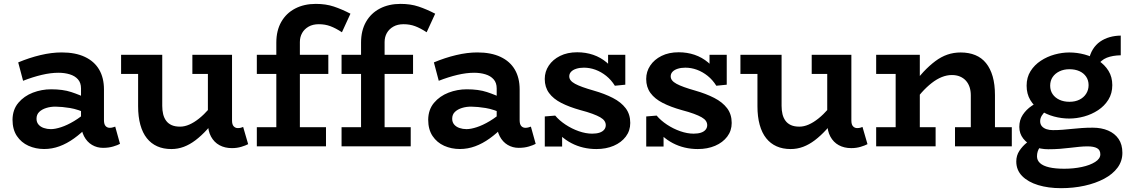

<svg xmlns="http://www.w3.org/2000/svg" viewBox="-20 -753 5811 988"><path d="M510 7.8Q479.1 7.8 453.4 -7.4Q427.7 -22.6 412.3 -52.1Q396.9 -81.6 396.9 -123.8V-298Q396.9 -327 381.2 -344.7Q365.6 -362.4 339 -370.5Q312.5 -378.6 280.7 -378.6Q241.1 -378.6 194.5 -367.6Q147.9 -356.5 98.8 -337.3L73.7 -431.9Q130.5 -455.8 188.1 -469.5Q245.7 -483.2 297.5 -483.2Q368.1 -483.2 416.8 -460.2Q465.5 -437.2 490.2 -394.9Q515 -352.5 515 -292.7V-134.6Q515 -113.7 523.3 -104.5Q531.6 -95.3 544.7 -95.3Q553.4 -95.3 560.7 -97.5Q568 -99.7 572.9 -101.4L597.5 -12.8Q585.7 -6.1 562.6 0.8Q539.5 7.8 510 7.8ZM207.2 13.8Q163.8 13.8 126.6 -2.8Q89.4 -19.5 66.9 -53.1Q44.4 -86.8 44.4 -137.4Q45.2 -189.3 74.5 -224Q103.9 -258.8 149.1 -276.2Q194.4 -293.5 243 -293.5Q303.6 -293.5 346.7 -279.3Q389.9 -265.1 434.8 -243.5V-165.8Q382.1 -190.4 340.2 -197.2Q298.3 -204 266.7 -204.2Q240.8 -204.5 218.3 -197.5Q195.7 -190.5 181.8 -177Q167.9 -163.6 167.9 -142Q167.9 -124.1 178.2 -112.1Q188.5 -100 205.6 -94.3Q222.6 -88.5 241.7 -88.5Q263.6 -88.5 294.3 -98.5Q325.1 -108.4 361.1 -129.9Q397.2 -151.3 434.8 -185.7L432.5 -103.3Q398 -67.1 361 -40.7Q324.1 -14.2 285.9 -0.2Q247.8 13.8 207.2 13.8Z M861.5 14Q820.8 14 789.2 -0.1Q757.6 -14.1 735.7 -41.7Q713.7 -69.2 702.2 -110.8Q690.7 -152.3 690.7 -206.6V-471H814.9V-208.2Q814.9 -184.7 819.6 -165.4Q824.3 -146.1 834.9 -131.7Q845.4 -117.3 862.9 -109.3Q880.4 -101.3 906.8 -101.3Q929.9 -101.3 954.3 -112Q978.7 -122.6 1004.2 -143Q1029.7 -163.3 1055.9 -193.1Q1082.1 -222.9 1108.6 -260.3V-162.8Q1076 -119.6 1045.8 -86.7Q1015.6 -53.8 986 -31.4Q956.4 -9 925.8 2.5Q895.2 14 861.5 14ZM603.1 -372.5V-471H793.3V-372.5ZM1173.3 9.2Q1137 9.2 1109.3 -5.9Q1081.6 -21 1065.7 -50.5Q1049.8 -80 1049.8 -122.2V-471H1174V-132.9Q1174 -111.8 1182.7 -102.9Q1191.3 -93.9 1203.4 -93.9Q1212.8 -93.9 1219.4 -95.6Q1226 -97.4 1231.2 -99.8L1257 -11.2Q1244 -4.2 1221.6 2.5Q1199.3 9.2 1173.3 9.2ZM969.9 -372.5V-471H1157.9V-372.5Z M1401.9 -50.6V-533.7Q1401.9 -595.6 1427.3 -640.3Q1452.7 -685 1498.7 -709Q1544.7 -733 1605.3 -733Q1656.7 -733 1697.8 -719.3Q1738.9 -705.6 1783.4 -682.5L1739.5 -587Q1706.9 -608.3 1679.9 -618.3Q1652.8 -628.4 1620.6 -628.4Q1589.9 -628.4 1568.1 -616Q1546.4 -603.7 1534.7 -583.1Q1523.1 -562.5 1523.1 -536.7V-50.6ZM1301.6 0V-98.5H1657.5V0ZM1301.6 -372.5V-471H1669.5V-372.5Z M1837.9 -50.6V-533.7Q1837.9 -595.6 1863.3 -640.3Q1888.7 -685 1934.7 -709Q1980.7 -733 2041.3 -733Q2092.7 -733 2133.8 -719.3Q2174.9 -705.6 2219.4 -682.5L2175.5 -587Q2142.9 -608.3 2115.9 -618.3Q2088.8 -628.4 2056.6 -628.4Q2025.9 -628.4 2004.1 -616Q1982.4 -603.7 1970.7 -583.1Q1959.1 -562.5 1959.1 -536.7V-50.6ZM1737.6 0V-98.5H2093.5V0ZM1737.6 -372.5V-471H2105.5V-372.5Z M2649 7.8Q2618.1 7.8 2592.4 -7.4Q2566.7 -22.6 2551.3 -52.1Q2535.9 -81.6 2535.9 -123.8V-298Q2535.9 -327 2520.2 -344.7Q2504.6 -362.4 2478 -370.5Q2451.5 -378.6 2419.7 -378.6Q2380.1 -378.6 2333.5 -367.6Q2286.9 -356.5 2237.8 -337.3L2212.7 -431.9Q2269.5 -455.8 2327.1 -469.5Q2384.7 -483.2 2436.5 -483.2Q2507.1 -483.2 2555.8 -460.2Q2604.5 -437.2 2629.2 -394.9Q2654 -352.5 2654 -292.7V-134.6Q2654 -113.7 2662.3 -104.5Q2670.6 -95.3 2683.7 -95.3Q2692.4 -95.3 2699.7 -97.5Q2707 -99.7 2711.9 -101.4L2736.5 -12.8Q2724.7 -6.1 2701.6 0.8Q2678.5 7.8 2649 7.8ZM2346.2 13.8Q2302.8 13.8 2265.6 -2.8Q2228.4 -19.5 2205.9 -53.1Q2183.4 -86.8 2183.4 -137.4Q2184.2 -189.3 2213.5 -224Q2242.9 -258.8 2288.1 -276.2Q2333.4 -293.5 2382 -293.5Q2442.6 -293.5 2485.7 -279.3Q2528.9 -265.1 2573.8 -243.5V-165.8Q2521.1 -190.4 2479.2 -197.2Q2437.3 -204 2405.7 -204.2Q2379.8 -204.5 2357.3 -197.5Q2334.7 -190.5 2320.8 -177Q2306.9 -163.6 2306.9 -142Q2306.9 -124.1 2317.2 -112.1Q2327.5 -100 2344.6 -94.3Q2361.6 -88.5 2380.7 -88.5Q2402.6 -88.5 2433.3 -98.5Q2464.1 -108.4 2500.1 -129.9Q2536.2 -151.3 2573.8 -185.7L2571.5 -103.3Q2537 -67.1 2500 -40.7Q2463.1 -14.2 2424.9 -0.2Q2386.8 13.8 2346.2 13.8Z M3048.8 14Q3014.3 14 2981.8 6.4Q2949.4 -1.2 2920.3 -16.4Q2891.3 -31.5 2866.9 -53.6Q2842.5 -75.8 2824.5 -105L2872.6 -106.3V1H2783.4V-153.8L2837 -158.2Q2857.9 -133.1 2890.2 -111.7Q2922.4 -90.4 2958.5 -77.8Q2994.7 -65.2 3027 -65.2Q3049.3 -65.2 3064.8 -70.3Q3080.4 -75.4 3088.8 -85.5Q3097.2 -95.6 3097.2 -109.1Q3097.2 -120.7 3090.4 -130.8Q3083.7 -140.8 3068.6 -149.5Q3053.5 -158.2 3028.3 -167.5Q3003.2 -176.8 2965.8 -186.6Q2909.1 -202.5 2868.2 -223.4Q2827.3 -244.3 2805.3 -274.4Q2783.2 -304.6 2783.2 -346.6Q2783.2 -384.5 2804 -415.6Q2824.7 -446.7 2862.1 -465.3Q2899.6 -484 2950.4 -484Q2994.1 -484 3032.5 -470.9Q3070.8 -457.8 3101.7 -431.8Q3132.6 -405.8 3153.8 -366.7L3109.1 -364.9V-471H3197.7V-317.2L3144 -311.8Q3125.5 -341.6 3099.6 -362.5Q3073.6 -383.3 3044.2 -394.1Q3014.8 -404.8 2984.7 -404.8Q2962.8 -404.8 2945.6 -399.3Q2928.4 -393.9 2918.8 -383.8Q2909.3 -373.7 2909.3 -360.2Q2909.3 -348.8 2916.6 -339.5Q2923.8 -330.2 2939.1 -321.8Q2954.4 -313.4 2978.4 -304.8Q3002.3 -296.2 3035.3 -286.8Q3091.1 -270.9 3133.5 -249.1Q3175.9 -227.3 3199.6 -196.1Q3223.2 -165 3223.2 -120.3Q3223.2 -80.3 3200.2 -50Q3177.2 -19.6 3137.9 -2.8Q3098.5 14 3048.8 14Z M3570.8 14Q3536.3 14 3503.8 6.4Q3471.4 -1.2 3442.3 -16.4Q3413.3 -31.5 3388.9 -53.6Q3364.5 -75.8 3346.5 -105L3394.6 -106.3V1H3305.4V-153.8L3359 -158.2Q3379.9 -133.1 3412.2 -111.7Q3444.4 -90.4 3480.5 -77.8Q3516.7 -65.2 3549 -65.2Q3571.3 -65.2 3586.8 -70.3Q3602.4 -75.4 3610.8 -85.5Q3619.2 -95.6 3619.2 -109.1Q3619.2 -120.7 3612.4 -130.8Q3605.7 -140.8 3590.6 -149.5Q3575.5 -158.2 3550.3 -167.5Q3525.2 -176.8 3487.8 -186.6Q3431.1 -202.5 3390.2 -223.4Q3349.3 -244.3 3327.3 -274.4Q3305.2 -304.6 3305.2 -346.6Q3305.2 -384.5 3326 -415.6Q3346.7 -446.7 3384.1 -465.3Q3421.6 -484 3472.4 -484Q3516.1 -484 3554.5 -470.9Q3592.8 -457.8 3623.7 -431.8Q3654.6 -405.8 3675.8 -366.7L3631.1 -364.9V-471H3719.7V-317.2L3666 -311.8Q3647.5 -341.6 3621.6 -362.5Q3595.6 -383.3 3566.2 -394.1Q3536.8 -404.8 3506.7 -404.8Q3484.8 -404.8 3467.6 -399.3Q3450.4 -393.9 3440.8 -383.8Q3431.3 -373.7 3431.3 -360.2Q3431.3 -348.8 3438.6 -339.5Q3445.8 -330.2 3461.1 -321.8Q3476.4 -313.4 3500.4 -304.8Q3524.3 -296.2 3557.3 -286.8Q3613.1 -270.9 3655.5 -249.1Q3697.9 -227.3 3721.6 -196.1Q3745.2 -165 3745.2 -120.3Q3745.2 -80.3 3722.2 -50Q3699.2 -19.6 3659.9 -2.8Q3620.5 14 3570.8 14Z M4048.5 14Q4007.8 14 3976.2 -0.1Q3944.6 -14.1 3922.7 -41.7Q3900.7 -69.2 3889.2 -110.8Q3877.7 -152.3 3877.7 -206.6V-471H4001.9V-208.2Q4001.9 -184.7 4006.6 -165.4Q4011.3 -146.1 4021.9 -131.7Q4032.4 -117.3 4049.9 -109.3Q4067.4 -101.3 4093.8 -101.3Q4116.9 -101.3 4141.3 -112Q4165.7 -122.6 4191.2 -143Q4216.7 -163.3 4242.9 -193.1Q4269.1 -222.9 4295.6 -260.3V-162.8Q4263 -119.6 4232.8 -86.7Q4202.6 -53.8 4173 -31.4Q4143.4 -9 4112.8 2.5Q4082.2 14 4048.5 14ZM3790.1 -372.5V-471H3980.3V-372.5ZM4360.3 9.2Q4324 9.2 4296.3 -5.9Q4268.6 -21 4252.7 -50.5Q4236.8 -80 4236.8 -122.2V-471H4361V-132.9Q4361 -111.8 4369.7 -102.9Q4378.3 -93.9 4390.4 -93.9Q4399.8 -93.9 4406.4 -95.6Q4413 -97.4 4418.2 -99.8L4444 -11.2Q4431 -4.2 4408.6 2.5Q4386.3 9.2 4360.3 9.2ZM4156.9 -372.5V-471H4344.9V-372.5Z M4975.6 0V-262.4Q4975.6 -285.6 4969.3 -304.7Q4962.9 -323.9 4950.4 -337.8Q4937.8 -351.7 4919.7 -359.3Q4901.6 -366.9 4878 -366.9Q4852.4 -366.9 4826.5 -356.5Q4800.6 -346.2 4774.4 -325.8Q4748.1 -305.4 4721.9 -276.1Q4695.6 -246.8 4668.3 -208.9V-307.6Q4701.5 -350.7 4732.1 -383.3Q4762.8 -415.9 4792.9 -438.3Q4822.9 -460.8 4855 -471.9Q4887.1 -483 4923.3 -483Q4965.8 -483 4998.8 -469.4Q5031.7 -455.9 5054 -428.2Q5076.3 -400.6 5088.1 -359.7Q5099.9 -318.7 5099.9 -263.8V0ZM4488.6 0V-98.5H4794.5V0ZM4588.9 0V-471H4713.2V0ZM4488.6 -372.5V-471H4684.8V-372.5ZM4894.3 0V-98.5H5186.6V0Z M5439.8 215.3Q5374.6 215.3 5322.4 199.5Q5270.3 183.7 5239.9 153Q5209.6 122.3 5209.6 77.8Q5209.6 47.3 5225.6 23Q5241.6 -1.2 5264.4 -19.4Q5287.2 -37.6 5307.3 -49.2L5359.9 -21.9Q5344.8 -14.7 5330.5 5.3Q5316.2 25.3 5316.2 51.5Q5316.2 72 5331.8 86.3Q5347.5 100.7 5378.9 108Q5410.3 115.3 5456.3 115.3Q5504.4 115.3 5546.7 106.3Q5589 97.3 5615.5 80.4Q5642.1 63.6 5642.1 41.2Q5642.1 18.5 5625 9.4Q5608 0.2 5576.2 0.2Q5555.2 0.2 5533.1 2.5Q5511 4.7 5486.8 7.6Q5462.5 10.5 5434.7 12.8Q5406.9 15 5374.1 15Q5333.6 15 5299.8 0.6Q5266 -13.9 5245.6 -39.7Q5225.2 -65.5 5225.2 -100Q5225.2 -135.4 5243 -162.2Q5260.8 -189 5288.6 -208Q5316.3 -227 5345.9 -237.4L5393.3 -203.2Q5377.3 -195.6 5363.5 -183.8Q5349.6 -172 5341.1 -158.3Q5332.5 -144.5 5332.5 -129.5Q5332.5 -113.3 5341.5 -103.2Q5350.5 -93.2 5365 -88.3Q5379.6 -83.4 5397.9 -83.4Q5424.1 -83.4 5447.9 -85.3Q5471.7 -87.2 5495.6 -89.7Q5519.4 -92.2 5545.6 -94.1Q5571.9 -96 5603.1 -96Q5647.9 -96 5682.3 -81.2Q5716.7 -66.4 5736.1 -38Q5755.6 -9.7 5755.6 33.5Q5755.6 76.2 5730.7 109.8Q5705.8 143.4 5661.9 166.7Q5618 190.1 5561 202.7Q5504 215.3 5439.8 215.3ZM5482.4 -143Q5442.5 -143 5403.4 -153.6Q5364.3 -164.2 5332.5 -185.3Q5300.7 -206.5 5281.7 -238.3Q5262.8 -270.2 5262.8 -312Q5262.8 -354.8 5282.9 -386.8Q5303 -418.8 5335.7 -440.3Q5368.4 -461.8 5406.7 -472.4Q5445.1 -483 5482.4 -483Q5522.7 -483 5561.8 -472.4Q5600.9 -461.8 5632.9 -440.8Q5664.8 -419.8 5684.3 -388.3Q5703.7 -356.8 5703.7 -315Q5703.7 -272.5 5683.6 -240.1Q5663.5 -207.7 5630.7 -186.1Q5598 -164.5 5559 -153.7Q5520.1 -143 5482.4 -143ZM5483.1 -229.2Q5512.8 -229.2 5534.8 -240.2Q5556.9 -251.2 5569.3 -270.9Q5581.7 -290.5 5581.7 -315Q5581.7 -339.8 5569.1 -358.4Q5556.5 -377 5534.3 -386.9Q5512.2 -396.8 5483.1 -396.8Q5454.3 -396.8 5431.8 -385.9Q5409.2 -375 5396.6 -356.3Q5384 -337.5 5384 -312Q5384 -287.2 5396.6 -268.6Q5409.2 -250 5431.7 -239.6Q5454.1 -229.2 5483.1 -229.2ZM5622.9 -410.3 5582.2 -442Q5588.9 -475.4 5603.9 -499.4Q5618.9 -523.4 5641 -538.8Q5663.1 -554.1 5690.1 -561.8Q5717.2 -569.5 5747.2 -569.8V-468.5Q5705.9 -467.8 5675.6 -456.1Q5645.2 -444.4 5622.9 -410.3Z"/></svg>

Font: BioRhyme ExtraBold
Style: Regular
Weight: 800
Designer: Aoife Mooney
Foundry: Aoife Mooney Type
Version: Version 1.600;gftools[0.9.33]